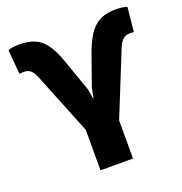

<svg xmlns="http://www.w3.org/2000/svg" viewBox="-131 -841 905 955"><g transform="rotate(-20 322.0 -363.5)"><path d="M239.7 0V-214.4L109.4 -538.1Q98.1 -566.4 84.5 -578.6Q70.8 -590.8 48.8 -590.8Q39.1 -590.8 24.9 -589.4L13.7 -718.8Q41.5 -726.6 73.7 -726.6Q120.6 -726.6 153.1 -713.4Q185.5 -700.2 209.5 -668.7Q233.4 -637.2 254.4 -582L318.4 -400.4L327.1 -349.6H330.1L339.4 -400.4L401.9 -576.7Q423.8 -632.3 448.2 -665.3Q472.7 -698.2 505.4 -712.4Q538.1 -726.6 584.5 -726.6Q615.7 -726.6 643.6 -718.8L630.9 -589.4Q618.7 -590.8 610.8 -590.8Q586.4 -590.8 572 -577.1Q557.6 -563.5 547.4 -538.1L411.6 -201.7V0Z"/></g></svg>

Font: Roboto Slab Black
Style: Regular
Weight: 900
Designer: Google
Version: Version 2.000; ttfautohint (v1.8.1.43-b0c9)